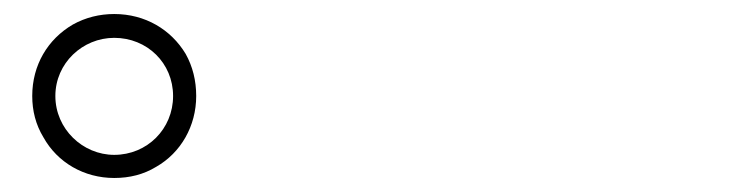

<svg xmlns="http://www.w3.org/2000/svg" viewBox="-20 -865 1040 274"><path d="M143 -611C100 -611 62 -633 42 -669C31 -687 26 -707 26 -728C26 -772 48 -809 84 -830C102 -840 122 -845 143 -845C187 -845 224 -823 245 -788C255 -770 260 -750 260 -728C260 -685 238 -647 203 -627C185 -616 165 -611 143 -611ZM143 -811C98 -811 59 -775 59 -728C59 -681 98 -644 143 -644C190 -644 227 -681 227 -728C227 -775 190 -811 143 -811Z"/></svg>

Font: CJK Symbols
Style: Regular
Weight: 400
Designer: Ryoko NISHIZUKA 西塚涼子 (kana & ideographs); Frank Grießhammer (serif-style Latin); Paul D. Hunt (sans serif–style Latin); 
Foundry: Unicode
Version: Version 2.000;hotconv 1.1.0;makeotfexe 2.6.0